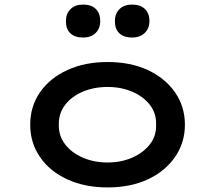

<svg xmlns="http://www.w3.org/2000/svg" viewBox="-20 -809 939 839"><path d="M450 10Q351 10 274.5 -25Q198 -60 155 -122.5Q112 -185 112 -264Q112 -344 155 -406Q198 -468 274.5 -503Q351 -538 450 -538Q550 -538 625.5 -503Q701 -468 744.5 -406Q788 -344 788 -264Q788 -185 744.5 -122.5Q701 -60 625.5 -25Q550 10 450 10ZM450 -99Q510 -99 558.5 -120.5Q607 -142 635.5 -179Q664 -216 662 -264Q664 -313 635.5 -350Q607 -387 558.5 -408Q510 -429 450 -429Q390 -429 341 -408Q292 -387 264 -350Q236 -313 237 -264Q236 -216 264 -179Q292 -142 341 -120.5Q390 -99 450 -99ZM557 -645Q521 -645 501.5 -663.5Q482 -682 482 -717Q482 -749 502 -769Q522 -789 557 -789Q593 -789 613 -770Q633 -751 633 -717Q633 -685 612.5 -665Q592 -645 557 -645ZM343 -645Q307 -645 287.5 -663.5Q268 -682 268 -717Q268 -749 288 -769Q308 -789 343 -789Q379 -789 398.5 -770Q418 -751 418 -717Q418 -685 398 -665Q378 -645 343 -645Z"/></svg>

Font: Lexend Tera Medium
Style: Regular
Weight: 500
Designer: Bonnie Shaver-Troup, Thomas Jockin
Foundry: Lexend
Version: Version 1.007